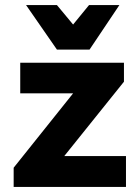

<svg xmlns="http://www.w3.org/2000/svg" viewBox="-20 -739 543 759"><path d="M478 0V-122H234L470 -416V-491H60V-370H269L34 -76V0ZM334 -543 452 -719H332L269 -642L205 -719H83L205 -543Z"/></svg>

Font: Falling Sky
Style: Bd+
Weight: 400
Designer: Paul D. Hunt
Foundry: Adobe Systems Incorporated
Version: Version 1.02